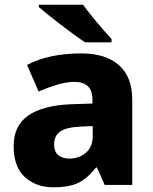

<svg xmlns="http://www.w3.org/2000/svg" viewBox="-20 -786 650 816"><path d="M326 -559Q429 -559 485.5 -509Q542 -459 542 -363V0H425L392 -74H388Q353 -29 314 -9.5Q275 10 206 10Q134 10 86 -33Q38 -76 38 -165Q38 -252 100 -295Q162 -338 282 -343L373 -346V-359Q373 -402 353 -420Q333 -438 297 -438Q262 -438 222.5 -426Q183 -414 144 -397L95 -510Q140 -534 198 -546.5Q256 -559 326 -559ZM323 -248Q260 -245 235 -226.5Q210 -208 210 -173Q210 -141 228 -126.5Q246 -112 275 -112Q316 -112 345 -137Q374 -162 374 -206V-250ZM333 -766Q349 -744 371 -716.5Q393 -689 415.5 -663.5Q438 -638 454 -620V-606H342Q322 -619 295 -638.5Q268 -658 239.5 -680Q211 -702 186 -722Q161 -742 145 -756V-766Z"/></svg>

Font: Noto Sans Lao Looped ExtraBold
Style: Regular
Weight: 800
Designer: Mark Frömberg, Ben Mitchell
Foundry: The Fontpad Ltd
Version: Version 1.002; ttfautohint (v1.8.4.7-5d5b)